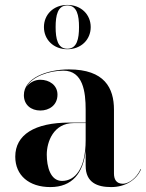

<svg xmlns="http://www.w3.org/2000/svg" viewBox="-20 -750 593 780"><path d="M158.5 -640C158.5 -589 197.5 -550 253.5 -550C309.5 -550 348.5 -589 348.5 -640C348.5 -691 309.5 -730 253.5 -730C197.5 -730 158.5 -691 158.5 -640ZM206 -640C206 -687 214 -728 253.5 -728C293 -728 301 -687 301 -640C301 -593 293 -552 253.5 -552C214 -552 206 -593 206 -640ZM262.5 -252C120.5 -252 42 -202.5 42 -113.5C42 -37.5 98 10 184.5 10C273.5 10 318.5 -46.5 328 -139.5V-76.5C328 -8 375.5 10 431.5 10C488 10 534 -18 553 -62.5L551.5 -63.5C534 -24.5 501 -3.5 479.5 -3.5C451.5 -3.5 443 -22.5 443 -45.5V-304.5C443 -392 405 -468 260 -468C169 -468 77 -432 77 -363.5C77 -324 106 -301 144 -301C179 -301 213.5 -322 213.5 -365.5C213.5 -404.5 180 -426 144 -426C121 -426 98.5 -414.5 86.5 -395C109.5 -439.5 180 -463 237.5 -463C317.5 -463 328 -376.5 328 -304.5V-252ZM232 -15C184.5 -15 170 -73 170 -122C170 -174 197.5 -250 279.5 -250H328V-180.5C328 -64 284.5 -15 232 -15Z"/></svg>

Font: Bodoni* 96pt Medium
Style: Regular
Weight: 500
Version: Version 2.3